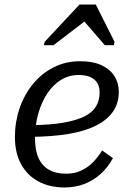

<svg xmlns="http://www.w3.org/2000/svg" viewBox="-20 -818 580 850"><path d="M266 12Q200 12 150.5 -14.5Q101 -41 73.5 -91Q46 -141 46 -212Q46 -278 66.5 -338Q87 -398 125 -445Q163 -492 216.5 -519.5Q270 -547 335 -547Q392 -547 430 -529Q468 -511 487 -480.5Q506 -450 506 -411Q506 -363 481.5 -326Q457 -289 408 -263.5Q359 -238 286 -225.5Q213 -213 115 -212L121 -264Q206 -265 264 -275.5Q322 -286 356.5 -304Q391 -322 406 -348.5Q421 -375 421 -409Q421 -434 410.5 -451Q400 -468 379.5 -477Q359 -486 328 -486Q285 -486 249.5 -464Q214 -442 188.5 -403Q163 -364 149 -313.5Q135 -263 135 -205Q135 -152 151 -117.5Q167 -83 197.5 -66Q228 -49 272 -49Q311 -49 341 -63.5Q371 -78 393.5 -101.5Q416 -125 432 -152L480 -118Q457 -76 424.5 -47Q392 -18 352 -3Q312 12 266 12ZM404 -798H332L178 -633L174 -618H217L374 -738L329 -751L444 -618H484L487 -633Z"/></svg>

Font: Roboto Serif
Style: Italic
Weight: 400
Italic angle: -10°
Designer: Greg Gazdowicz
Foundry: Commercial Type
Version: Version 1.008